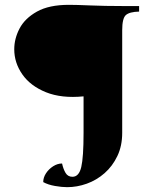

<svg xmlns="http://www.w3.org/2000/svg" viewBox="-20 -550 642 795"><path d="M486 -525H556V-502Q516 -501 501 -487.5Q486 -474 486 -425V0Q486 54 466 96Q446 138 413 167Q380 196 339.5 210.5Q299 225 258 225Q236 225 207.5 220Q179 215 159 204Q159 185 170.5 167.5Q182 150 200 138.5Q218 127 237 127Q242 150 251.5 166Q261 182 280 182Q307 182 316.5 141.5Q326 101 326 0V-151Q235 -142 170.5 -168Q106 -194 72.5 -242Q39 -290 39 -346Q39 -390 61 -432Q83 -474 133 -502Q183 -530 265 -530Q294 -530 354 -527.5Q414 -525 486 -525Z"/></svg>

Font: Bona Nova
Style: Bold
Weight: 700
Designer: Mateusz Machalski
Foundry: Capitalics
Version: Version 4.001; ttfautohint (v1.8.3)